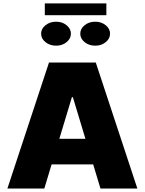

<svg xmlns="http://www.w3.org/2000/svg" viewBox="-20 -1088 835 1108"><path d="M235.8 0H22.7L262.8 -727.3H532.7L772.7 0H559.7L517.8 -139.2H277.7ZM322.4 -286.9H473L400.6 -527H394.9ZM304 -824.4Q267.8 -824.4 242.5 -844.7Q217.3 -865 217.3 -893.6Q217.3 -922.2 242.5 -942.5Q267.8 -962.8 304 -962.8Q339.1 -962.8 364.2 -942.5Q389.2 -922.2 389.2 -893.6Q389.2 -865 364.2 -844.7Q339.1 -824.4 304 -824.4ZM529.8 -824.4Q493.6 -824.4 468.4 -844.7Q443.2 -865 443.2 -893.6Q443.2 -922.2 468.4 -942.5Q493.6 -962.8 529.8 -962.8Q565 -962.8 590 -942.5Q615.1 -922.2 615.1 -893.6Q615.1 -865 590 -844.7Q565 -824.4 529.8 -824.4ZM593.8 -1068.4V-1000.3H238.6V-1068.4Z"/></svg>

Font: Inter UI Black
Style: Regular
Weight: 900
Designer: Rasmus Andersson
Foundry: rsms
Version: 3.2;8d6f07862